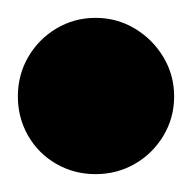

<svg xmlns="http://www.w3.org/2000/svg" viewBox="-57 -338 215 215"><path d="M-37 -230Q-37 -206 -25.5 -186Q-14 -166 6 -154.5Q26 -143 50 -143Q74 -143 94 -154.5Q114 -166 126 -186Q138 -206 138 -230Q138 -254 126 -274Q114 -294 94 -306Q74 -318 50 -318Q26 -318 6 -306Q-14 -294 -25.5 -274Q-37 -254 -37 -230Z"/></svg>

Font: Linefont
Style: Bold
Weight: 700
Monospace: yes
Version: Version 3.002;gftools[0.9.33]